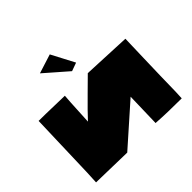

<svg xmlns="http://www.w3.org/2000/svg" viewBox="-228 -1319 1611 1611"><g transform="rotate(-45 578.0 -513.5)"><path d="M379.4 -981Q548.3 -1034.7 548.8 -1034.7H550.3L657.7 -830.1L583 -803.2ZM1091.8 -679.2Q1091.8 -670.4 1085.2 -456.1Q1078.6 -241.7 1075.7 -66.9L1072.3 8.8Q902.3 8.8 770.5 0V-2Q771 -3.4 771 -7.1Q771 -10.7 771.7 -35.2Q772.5 -59.6 774.4 -135.5Q776.4 -211.4 778.8 -304.2L427.2 7.3L65.4 -1L70.8 -111.3L89.4 -706.5Q132.3 -706.5 172.9 -705.6L394.5 -700.2L389.2 -624.5L377.9 -409.7Q433.1 -470.2 546.4 -581.5Q659.7 -692.9 664.6 -698.2Z"/></g></svg>

Font: Seymour One
Style: Book
Weight: 400
Designer: vernon adams
Foundry: vernon adams
Version: Version 1.000; ttfautohint (v0.93) -l 8 -r 50 -G 200 -x 0 -w